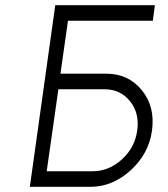

<svg xmlns="http://www.w3.org/2000/svg" viewBox="-20 -720 647 740"><path d="M193 -700 95 0H329Q414 0 484 -64Q519 -96 539.5 -134.5Q560 -173 566 -218Q578 -309 527 -372Q475 -436 390 -436H213L242 -640H569L577 -700ZM205 -376H382Q444 -376 481 -330Q518 -284 509 -218Q500 -151 450 -106Q400 -60 337 -60H160Z"/></svg>

Font: Unageo
Style: Light-Italic
Weight: 300
Designer: Richard Sepsi
Foundry: Richard Sepsi
Version: Version 2.000